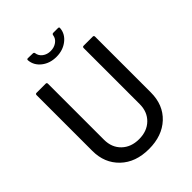

<svg xmlns="http://www.w3.org/2000/svg" viewBox="-249 -1007 1139 1139"><g transform="rotate(-45 320.5 -437.0)"><path d="M320.8 7.8Q209 7.8 142.1 -56.4Q75.2 -120.6 75.2 -222.2V-689.9Q75.2 -700.2 85 -700.2H161.1Q170.9 -700.2 170.9 -689.9V-220.2Q170.9 -155.3 212.4 -115.2Q253.9 -75.2 320.8 -75.2Q387.7 -75.2 429 -115.2Q470.2 -155.3 470.2 -220.2V-689.9Q470.2 -700.2 480 -700.2H556.2Q565.9 -700.2 565.9 -689.9V-222.2Q565.9 -117.7 498.8 -54.9Q431.6 7.8 320.8 7.8ZM185.1 -872.1V-874Q185.1 -881.8 193.8 -881.8L233.9 -880.9Q243.7 -880.9 245.1 -872.1Q248.5 -847.2 269.5 -831.5Q290.5 -815.9 319.8 -815.9Q349.1 -815.9 370.8 -831.5Q392.6 -847.2 396 -872.1Q397.5 -881.8 407.2 -881.8H445.8Q451.2 -881.8 453.4 -879.6Q455.6 -877.4 455.1 -873Q452.1 -828.1 413.3 -797.6Q374.5 -767.1 319.8 -767.1Q265.1 -767.1 227.1 -796.9Q189 -826.7 185.1 -872.1Z"/></g></svg>

Font: Gruenseis Font Medium
Style: Regular
Weight: 500
Designer: Jeremy Tribby
Foundry: Tribby Type
Version: Version 1.408;Glyphs 3.1.2 (3151)